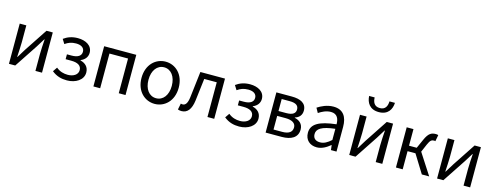

<svg xmlns="http://www.w3.org/2000/svg" viewBox="-22 -1653 6460 2506"><g transform="rotate(15 3208.0 -399.5)"><path d="M92.1 0H176.9L382.8 -311.1C403.2 -343.7 434.2 -394.3 455.1 -427.7H459.7C455.1 -357.1 449.8 -284.5 449.8 -226.7V0H538.8V-543.4H453.7L248.2 -232.3C228.2 -199.3 196.9 -149.1 176.5 -115.7H172.3C175.8 -185.9 181.2 -258.9 181.2 -316.1V-543.4H92.1Z M877.5 13.4C993.9 13.4 1096.5 -49.4 1096.5 -149.6C1096.5 -227.4 1046.9 -268.6 982.6 -284.4V-289.4C1040.5 -311.5 1072.6 -357.1 1072.6 -410.5C1072.6 -509.2 981.2 -556.8 876.1 -556.8C797.1 -556.8 737 -533.7 685.6 -496.3L723.2 -436C767.2 -466.7 808.2 -483.6 871.4 -483.6C937.9 -483.6 984.2 -456.4 984.2 -401.4C984.2 -348.3 940.9 -315.5 853.8 -315.5H791V-249.7H866.5C955.6 -249.7 1005.4 -219.4 1005.4 -157.8C1005.4 -96.6 944.7 -59.8 869.9 -59.8C814.8 -59.8 761.4 -73.6 712.1 -114.4L672 -55.4C736 -3.7 802.3 13.4 877.5 13.4Z M1233.1 0H1324.5V-469H1575.8V0H1667.2V-543.4H1233.1Z M2062.1 13.4C2195.2 13.4 2313.3 -91.1 2313.3 -271C2313.3 -452.3 2195.2 -556.8 2062.1 -556.8C1928.7 -556.8 1810.6 -452.3 1810.6 -271C1810.6 -91.1 1928.7 13.4 2062.1 13.4ZM2062.1 -62.9C1967.7 -62.9 1904.8 -146.1 1904.8 -271C1904.8 -396.1 1967.7 -480.5 2062.1 -480.5C2156.2 -480.5 2219.7 -396.1 2219.7 -271C2219.7 -146.1 2156.2 -62.9 2062.1 -62.9Z M2425.8 13.4C2505.2 13.4 2553.3 -47 2568.7 -167.3C2581.9 -268.4 2593.3 -368.5 2605.2 -469H2774.3V0H2865.7V-543.4H2533.1C2518.9 -425.7 2505.4 -307.8 2491.4 -190.5C2481.6 -110.1 2456.6 -75.1 2418 -75.1C2408.2 -75.1 2401.1 -77.1 2393.3 -79.1L2376.5 4.7C2391.8 10.2 2405.5 13.4 2425.8 13.4Z M3204.5 13.4C3320.9 13.4 3423.5 -49.4 3423.5 -149.6C3423.5 -227.4 3373.9 -268.6 3309.6 -284.4V-289.4C3367.5 -311.5 3399.6 -357.1 3399.6 -410.5C3399.6 -509.2 3308.2 -556.8 3203.1 -556.8C3124.1 -556.8 3064 -533.7 3012.6 -496.3L3050.2 -436C3094.2 -466.7 3135.2 -483.6 3198.4 -483.6C3264.9 -483.6 3311.2 -456.4 3311.2 -401.4C3311.2 -348.3 3267.9 -315.5 3180.8 -315.5H3118V-249.7H3193.5C3282.6 -249.7 3332.4 -219.4 3332.4 -157.8C3332.4 -96.6 3271.7 -59.8 3196.9 -59.8C3141.8 -59.8 3088.4 -73.6 3039.1 -114.4L2999 -55.4C3063 -3.7 3129.3 13.4 3204.5 13.4Z M3560.1 0H3777.7C3903 0 3991.6 -47.2 3991.6 -155.5C3991.6 -233.3 3939.5 -271.1 3877.9 -285V-289.4C3934.1 -306 3968.4 -345.4 3968.4 -405.2C3968.4 -504.3 3887.6 -543.4 3768.1 -543.4H3560.1ZM3649.6 -315.5V-477.6H3759.1C3843.7 -477.6 3878.9 -448.5 3878.9 -396.6C3878.9 -346.7 3843.3 -315.5 3753 -315.5ZM3649.6 -65.2V-249.7H3761.6C3854 -249.7 3901.6 -216.1 3901.6 -160.8C3901.6 -99.9 3857.8 -65.2 3767.4 -65.2Z M4252.2 13.4C4319.5 13.4 4380.4 -21.7 4431.7 -64.9H4435.5L4443.2 0H4518.1V-334C4518.1 -468.7 4462.5 -556.8 4329.5 -556.8C4242.4 -556.8 4166.2 -518.2 4116.9 -486L4152 -422.7C4195 -451.7 4251.8 -481.3 4315 -481.3C4404.2 -481.3 4426.9 -414 4426.7 -344.2C4195.5 -318.4 4093.6 -259.5 4093.6 -141.3C4093.6 -43.3 4161.2 13.4 4252.2 13.4ZM4277.8 -60.6C4224.4 -60.6 4182.1 -85.1 4182.1 -147.4C4182.1 -217.3 4243.7 -262.5 4426.7 -283.2V-132.4C4374.4 -85.5 4330.3 -60.6 4277.8 -60.6Z M4690.1 0H4774.9L4980.8 -311.1C5001.2 -343.7 5032.2 -394.3 5053.1 -427.7H5057.7C5053.1 -357.1 5047.8 -284.5 5047.8 -226.7V0H5136.8V-543.4H5051.7L4846.2 -232.3C4826.2 -199.3 4794.9 -149.1 4774.5 -115.7H4770.3C4773.8 -185.9 4779.2 -258.9 4779.2 -316.1V-543.4H4690.1ZM4916.7 -640.4C5041.9 -640.4 5086.4 -725.2 5090.6 -811.7H5016.5C5014.5 -748.1 4990.7 -694.7 4916.7 -694.7C4841.4 -694.7 4818.2 -748.1 4816.2 -811.7H4741.4C4746.3 -725.2 4791.1 -640.4 4916.7 -640.4Z M5321.1 0H5412.5V-245.3H5519.2L5671 0H5770.4L5586.1 -285.2L5632.7 -393.5C5660.4 -459.2 5682.4 -468.1 5711 -468.1C5719 -468.1 5722.9 -466.9 5729.3 -464.9L5745.3 -551.2C5737.4 -554.8 5725.1 -556.8 5713 -556.8C5654.2 -556.8 5614.4 -539 5571.1 -440.8L5516.6 -319.1H5412.5V-543.4H5321.1Z M5877.1 0H5961.9L6167.8 -311.1C6188.2 -343.7 6219.2 -394.3 6240.1 -427.7H6244.7C6240.1 -357.1 6234.8 -284.5 6234.8 -226.7V0H6323.8V-543.4H6238.7L6033.2 -232.3C6013.2 -199.3 5981.9 -149.1 5961.5 -115.7H5957.3C5960.8 -185.9 5966.2 -258.9 5966.2 -316.1V-543.4H5877.1Z"/></g></svg>

Font: Source Han Sans JP VF
Style: Regular
Weight: 250
Designer: Ryoko NISHIZUKA 西塚涼子 (kana, bopomofo & ideographs); Paul D. Hunt (Latin, Greek & Cyrillic); Sandoll Communications 산돌커뮤니
Foundry: Adobe
Version: Version 2.004;hotconv 1.0.118;makeotfexe 2.5.65603